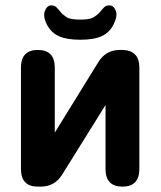

<svg xmlns="http://www.w3.org/2000/svg" viewBox="-20 -695 598 715"><path d="M121 0Q58 0 58 -66V-443Q58 -509 121 -509Q184 -509 184 -443V-201L347 -465Q375 -509 426 -509H433Q499 -509 499 -443V-66Q499 0 436 0Q373 0 373 -66V-304L211 -44Q183 0 132 0ZM279 -547Q229 -547 200 -560Q171 -573 156 -601Q139 -633 147 -654Q155 -675 171 -675Q183 -675 190 -668Q197 -661 205 -651Q213 -641 228 -631Q236 -626 249 -624Q262 -622 279 -622Q296 -622 308.5 -624Q321 -626 329 -631Q345 -641 353 -651Q361 -661 368 -668Q375 -675 387 -675Q403 -675 411 -655.5Q419 -636 403 -604Q388 -574 359 -560.5Q330 -547 279 -547Z"/></svg>

Font: Zen Maru Gothic Black
Style: Regular
Weight: 900
Designer: Yoshimichi Ohira
Foundry: Positype
Version: Version 1.001